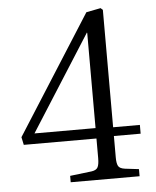

<svg xmlns="http://www.w3.org/2000/svg" viewBox="-52 -763 655 808"><g transform="rotate(-5 275.5 -359.5)"><path d="M214 0V-27L306 -38Q326 -41 332 -53Q338 -65 338 -91V-174H31L24 -207L342 -707L403 -719L412 -711V-215H525V-178H412V-87Q412 -63 418 -51.5Q424 -40 446 -37L505 -30V0ZM80 -218H338V-619L337 -622Z"/></g></svg>

Font: Literata 36pt Light
Style: Regular
Weight: 300
Designer: Latin by Veronika Burian and Jose Scaglione. Greek by Irene Vlachou. Cyrillic by Vera Evstafieva.
Foundry: TypeTogether
Version: Version 3.002